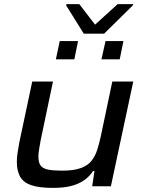

<svg xmlns="http://www.w3.org/2000/svg" viewBox="-20 -907 701 935"><path d="M238 8Q169 8 131 -5.5Q93 -19 77.5 -47.5Q62 -76 62 -119Q62 -138 65.5 -162.5Q69 -187 74 -213L137 -510H238L178 -224Q175 -208 171 -184Q167 -160 167 -145Q167 -115 178 -100.5Q189 -86 214.5 -81Q240 -76 283 -76Q338 -76 372 -88Q406 -100 424.5 -122.5Q443 -145 453 -176Q463 -207 471 -244L527 -510H629L520 0H429L440 -74H433Q417 -49 391.5 -30.5Q366 -12 329 -2Q292 8 238 8ZM474 -618 494 -707H581L563 -618ZM252 -618 271 -707H360L342 -618ZM388 -743 302 -881 304 -887H366L443 -787L553 -887H629L627 -881L487 -743Z"/></svg>

Font: Saira Expanded Medium
Style: Italic
Weight: 500
Width: 7
Italic angle: -12°
Designer: Hector Gatti with collaboration of the Omnibus-Type team
Foundry: Omnibus-Type
Version: Version 1.101